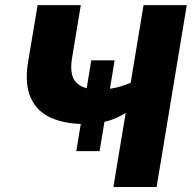

<svg xmlns="http://www.w3.org/2000/svg" viewBox="-20 -748 767 768"><path d="M317.9 -252Q239.3 -252 183.3 -277.1Q127.4 -302.2 102.8 -357.2Q78.1 -412.1 92.3 -500L130.4 -727.5H303.2L268.1 -515.1Q261.2 -475.1 268.8 -447.3Q276.4 -419.4 302 -404.8Q327.6 -390.1 374.5 -390.1Q425.8 -390.1 469 -404.3Q512.2 -418.5 542 -436.5L523.4 -326.7Q472.2 -284.2 424.3 -268.1Q376.5 -252 317.9 -252ZM433.6 0 554.2 -727.5H727.1L606.4 0ZM285.2 -143.6 345.2 -506.8H438.5L378.4 -143.6Z"/></svg>

Font: Inter 18pt ExtraBold
Style: Italic
Weight: 800
Italic angle: -9.3988°
Designer: Rasmus Andersson
Foundry: rsms
Version: Version 4.001;git-66647c0bb